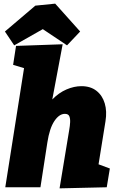

<svg xmlns="http://www.w3.org/2000/svg" viewBox="-20 -1028 650 1054"><path d="M307 6 360 -315Q364 -337 365 -357Q366 -377 360.5 -390Q355 -403 336 -403Q305 -403 278.5 -363.5Q252 -324 240 -246L202 0H9L112 -654L52 -672L68 -776L324 -785L267 -482Q303 -519 345 -537Q387 -555 427 -555Q477 -555 509.5 -529.5Q542 -504 555 -460.5Q568 -417 559 -362L521 -126L583 -103L566 0ZM58 -779 7 -855 174 -997 283 -1008 420 -855 348 -779 215 -868Z"/></svg>

Font: Bitter Black
Style: Italic
Weight: 900
Italic angle: -9°
Designer: Sol Matas, and Bitter project Authors
Foundry: Sol Matas
Version: Version 2.001